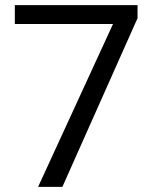

<svg xmlns="http://www.w3.org/2000/svg" viewBox="-20 -731 602 751"><path d="M518 -711H38V-637H422L129 0H224L518 -660Z"/></svg>

Font: Noto Sans KR Regular
Style: Regular
Weight: 400
Designer: Ryoko NISHIZUKA  (kana & ideographs); Paul D. Hunt (Latin, Greek & Cyrillic); Wenlong ZHANG  (bopomofo); Sandoll Communi
Foundry: Adobe Systems Incorporated
Version: Version 1.004;PS 1.004;hotconv 1.0.82;makeotf.lib2.5.63406